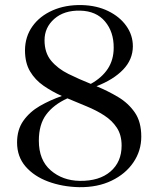

<svg xmlns="http://www.w3.org/2000/svg" viewBox="-20 -746 640 776"><path d="M311 -725.5Q371 -724 417.5 -701.2Q464 -678.5 490.5 -641.2Q517 -604 517 -558.5Q516.5 -505 477.5 -464.5Q438.5 -424 370 -397.5Q416 -378.5 457.5 -353.8Q499 -329 525 -291.2Q551 -253.5 551 -194Q551 -136.5 519.2 -89.8Q487.5 -43 431 -15.8Q374.5 11.5 300 10.5Q232 9 174.8 -12.2Q117.5 -33.5 83.2 -73.2Q49 -113 49 -170Q49 -222 74.5 -258Q100 -294 141.2 -317.8Q182.5 -341.5 230 -358Q190 -376 156 -399.5Q122 -423 101.5 -457.5Q81 -492 81 -543Q81.5 -598 111 -639.5Q140.5 -681 192.5 -704Q244.5 -727 311 -725.5ZM160 -583.5Q160 -532.5 186.8 -500.5Q213.5 -468.5 256.5 -447.2Q299.5 -426 347 -407Q392 -432 415.8 -468.2Q439.5 -504.5 439.5 -553Q440 -617 404.5 -659.2Q369 -701.5 304 -703Q239 -704.5 199.5 -669.8Q160 -635 160 -583.5ZM302.5 -15Q381.5 -14 426.5 -52.8Q471.5 -91.5 471.5 -157.5Q471.5 -200.5 452.2 -229.8Q433 -259 401.2 -279.5Q369.5 -300 330.5 -316Q291.5 -332 252.5 -348.5Q196.5 -323 166.8 -283Q137 -243 137 -177.5Q137 -99 185 -57.5Q233 -16 302.5 -15Z"/></svg>

Font: Newsreader Display
Style: Regular
Weight: 400
Designer: Hugues Gentile
Foundry: Production Type
Version: Version 1.001